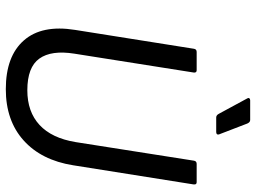

<svg xmlns="http://www.w3.org/2000/svg" viewBox="-132 -750 894 671"><g transform="rotate(90 315.5 -415.0)"><path d="M391.1 -723.1Q382.8 -723.1 377.9 -732.9L324.2 -832Q321.8 -835.9 324 -838.9Q326.2 -841.8 331.1 -841.8H399.9Q407.7 -841.8 412.1 -832L450.2 -732.9Q451.7 -728.5 449.5 -725.8Q447.3 -723.1 441.9 -723.1ZM292 12.2Q177.2 12.2 121.8 -50.8Q66.4 -113.8 85 -230L150.9 -645Q152.3 -654.8 162.1 -654.8H226.1Q235.4 -654.8 233.9 -644L168 -227.1Q155.3 -147 185.3 -105Q215.3 -63 295.9 -63Q371.1 -63 417.2 -105.7Q463.4 -148.4 477.1 -231.9L542 -645Q543.5 -654.8 553.2 -654.8H617.2Q626.5 -654.8 625 -644L558.1 -223.1Q540.5 -112.3 471.2 -50Q401.9 12.2 292 12.2Z"/></g></svg>

Font: Sofia Sans
Style: Italic
Weight: 400
Italic angle: -9°
Designer: Botio Nikoltchev, Ani Petrova
Foundry: lettersoup
Version: Version 4.100